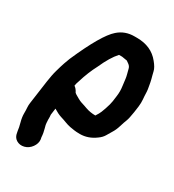

<svg xmlns="http://www.w3.org/2000/svg" viewBox="-183 -645 869 961"><g transform="rotate(30 252.0 -164.0)"><path d="M336 -418C338 -417 343 -413 350 -408C357 -403 362 -396 364 -388C366 -380 368 -371 371 -361C374 -351 375 -343 376 -337C377 -331 378 -317 381 -297C384 -277 384 -257 381 -237L377 -207C375 -194 371 -178 364 -158C357 -138 352 -125 348 -119C344 -113 341 -107 337 -101C318 -101 298 -104 279 -111L265 -116C260 -118 253 -120 246 -122C239 -124 231 -128 222 -133C213 -138 207 -142 203 -144L195 -150C188 -164 180 -173 172 -178C173 -187 176 -197 180 -208C192 -248 207 -285 225 -319C245 -364 266 -399 288 -423H306ZM405 -13C418 -22 427 -32 433 -42C439 -52 445 -63 452 -74C459 -85 466 -100 471 -117C476 -134 481 -148 485 -158C489 -168 493 -186 497 -212L502 -248C504 -263 504 -277 503 -290C502 -303 501 -313 501 -322C501 -331 500 -339 499 -347C498 -355 496 -363 495 -370C494 -377 492 -387 489 -399C486 -411 482 -424 479 -438C476 -452 467 -467 453 -484C422 -523 379 -542 323 -542H308C273 -542 242 -531 216 -508C180 -477 136 -401 84 -282C77 -265 67 -237 56 -197C50 -177 46 -154 42 -128L23 8C22 17 21 26 22 35C23 44 23 56 23 69C23 82 25 98 30 116C35 134 38 149 39 160L41 170C43 185 50 198 63 206C76 214 91 216 107 212C123 208 137 198 147 184C157 170 162 155 160 139L158 129C157 111 154 96 150 82C146 68 144 59 144 53C144 47 143 41 143 36V19C143 13 142 9 142 7L147 -31C163 -21 179 -13 192 -9C205 -5 217 -1 227 3C237 7 248 10 258 12C268 14 276 15 283 16C290 17 301 18 316 18C347 18 377 8 405 -13Z"/></g></svg>

Font: AppleStorm
Style: XbdIta
Weight: 800
Foundry: Cannot Into Space Fonts
Version: Version 1.01